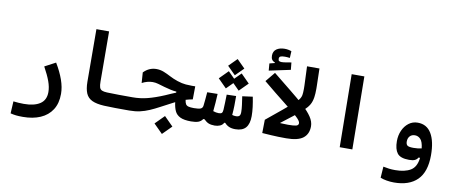

<svg xmlns="http://www.w3.org/2000/svg" viewBox="-84 -1190 4269 1799"><g transform="rotate(10 2051.0 -291.0)"><path d="M192.4 235.8Q153.3 235.8 127.7 232.9Q102.1 230 74.7 223.1L81.1 107.9Q108.9 110.8 129.2 112.5Q149.4 114.3 180.7 114.3Q278.8 114.3 333.7 78.4Q388.7 42.5 388.7 -34.2Q388.7 -82 368.9 -136.5Q349.1 -190.9 308.6 -264.6L412.1 -319.3Q458.5 -242.2 483.4 -171.6Q508.3 -101.1 508.3 -38.1Q508.3 52.2 469 113.3Q429.7 174.3 358.6 205.1Q287.6 235.8 192.4 235.8Z M1166 3.9Q1160.2 3.9 1154.3 3.9Q1147.9 3.9 1142.1 3.9Q1086.9 3.9 1029.8 3.4Q972.7 2.9 923.8 0.5Q851.6 -3.4 809.6 -23.2Q767.6 -43 750 -84.5Q732.4 -126 731.9 -194.3L729.5 -693.4H850.1L852.5 -217.3Q852.5 -181.2 858.6 -162.1Q864.7 -143.1 881.3 -135.5Q897.9 -127.9 930.2 -126.5Q979.5 -124.5 1043 -124Q1106.4 -123.5 1171.9 -123.5Q1187.5 -123.5 1195.3 -106Q1203.1 -88.4 1203.1 -59.6Q1203.1 -32.7 1193.8 -14.4Q1184.6 3.9 1166 3.9Z M1752 3.9Q1684.6 3.9 1648.4 -13.7Q1612.3 -31.2 1596.7 -64.9Q1581.1 -98.6 1575.2 -147.9Q1564 -142.1 1549.8 -134.8Q1492.2 -105 1444.8 -79.6Q1397.5 -54.2 1354.2 -35.4Q1311 -16.6 1265.4 -6.3Q1219.7 3.9 1164.6 3.9Q1152.3 3.9 1145 -11.5Q1137.7 -26.9 1137.7 -64Q1137.7 -97.2 1147 -110.4Q1156.2 -123.5 1172.9 -123.5Q1247.6 -123.5 1316.4 -141.4Q1385.3 -159.2 1470.7 -195.3Q1500.5 -208 1523.9 -218.8Q1547.4 -229 1568.8 -237.3V-247.1Q1542.5 -249 1514.4 -255.1Q1486.3 -261.2 1451.2 -271Q1414.6 -281.7 1388.4 -289.3Q1362.3 -296.9 1335.9 -296.9Q1285.2 -296.9 1234.4 -270L1227.5 -369.6Q1254.4 -397.5 1284.9 -410.4Q1315.4 -423.3 1347.2 -423.3Q1386.2 -423.3 1419.7 -409.9Q1453.1 -396.5 1487.3 -378.4Q1521.5 -360.4 1562 -346.7Q1607.4 -331.5 1644.5 -328.6Q1670.4 -326.2 1704.1 -326.2Q1718.3 -326.2 1734.4 -326.7L1732.9 -202.1Q1697.8 -195.8 1667.5 -186.5Q1670.9 -160.2 1679 -146.7Q1687 -133.3 1705.3 -128.4Q1723.6 -123.5 1757.8 -123.5Q1776.4 -123.5 1785.4 -106Q1794.4 -88.4 1794.4 -65.9Q1794.4 -24.4 1782 -10.3Q1769.5 3.9 1752 3.9ZM1503.9 167 1418.9 82 1503.9 -3.4 1588.9 82Z M1752 3.9 1757.8 -123.5Q1804.2 -123.5 1822 -131.8Q1839.8 -140.1 1842.3 -162.6Q1845.7 -189.9 1848.6 -222.4Q1851.6 -254.9 1854.5 -291.5L1953.1 -293Q1951.2 -250.5 1948.2 -209Q1945.3 -167.5 1940.9 -127Q1968.8 -117.2 1994.6 -117.2Q2016.1 -117.2 2023.9 -125.7Q2031.7 -134.3 2033.2 -156.7Q2035.2 -187.5 2036.1 -224.6Q2037.1 -261.7 2038.1 -301.3L2127.4 -303.7Q2127.9 -257.3 2127 -211.7Q2126 -166 2122.1 -123V-122.6Q2139.2 -117.2 2157.7 -117.2Q2180.7 -117.2 2190.7 -127.4Q2200.7 -137.7 2200.7 -163.6Q2200.7 -193.8 2195.8 -229.7Q2190.9 -265.6 2184.1 -311.5L2282.2 -324.7Q2292 -275.4 2297.9 -229.5Q2303.7 -183.6 2303.7 -143.1Q2303.7 -69.3 2272 -32.7Q2240.2 3.9 2172.9 3.9Q2137.7 3.9 2113.5 -6.6Q2089.4 -17.1 2070.8 -38.1H2061.5Q2050.3 -15.6 2027.1 -5.9Q2003.9 3.9 1977.1 3.9Q1942.9 3.9 1920.2 -4.9Q1897.5 -13.7 1873 -38.1H1861.8Q1846.2 -14.6 1820.8 -5.4Q1795.4 3.9 1752 3.9ZM2142.1 -357.4 2081.1 -418.5 2020 -357.4 1938.5 -439 2020 -521 2081.1 -460 2142.1 -521 2223.6 -439ZM2081.5 -493.2 2004.4 -570.3 2081.5 -647.5 2158.7 -570.3Z M2657.2 4.9Q2616.2 4.9 2582.8 3.9Q2549.3 2.9 2513.2 0.7Q2477.1 -1.5 2428.7 -4.9L2430.7 -131.3L2511.7 -130.4Q2552.2 -127 2589.8 -125Q2627.4 -123 2653.3 -123Q2708.5 -123 2730.2 -129.2Q2752 -135.3 2752 -155.3Q2752 -176.8 2708.5 -216.1Q2665 -255.4 2581.1 -321.3Q2496.6 -387.2 2373.5 -489.3L2448.7 -580.6Q2543.5 -502.9 2620.6 -441.9Q2697.3 -380.4 2752.7 -329.8Q2808.1 -279.3 2837.9 -234.6Q2867.7 -189.9 2867.7 -145.5Q2867.7 -72.3 2818.4 -33.7Q2769 4.9 2657.2 4.9ZM2386.7 -591.3 2381.3 -658.7 2430.2 -670.9V-676.8Q2392.1 -689 2392.1 -734.9Q2392.1 -776.9 2422.1 -797.9Q2452.1 -818.8 2499.5 -818.8Q2518.1 -818.8 2535.2 -815.4Q2552.2 -812 2564.5 -807.1L2561 -742.7Q2534.7 -746.1 2515.1 -746.1Q2485.4 -746.1 2472.4 -740.2Q2459.5 -734.4 2459.5 -717.3Q2459.5 -701.7 2467.5 -696.3Q2475.6 -690.9 2492.2 -690.9Q2507.3 -690.9 2534.2 -695.3Q2561 -699.7 2583 -703.6L2589.8 -634.3Z M2505.9 -71.3 2430.7 -131.3Q2508.3 -194.8 2579.3 -253.4Q2650.4 -312 2703.1 -361.3Q2731 -387.7 2737.3 -419.9Q2741.2 -442.4 2741.2 -479Q2741.2 -494.6 2740.7 -512.2L2733.4 -693.4H2851.6L2855.5 -531.7Q2856 -515.6 2856 -501Q2856 -453.1 2851.1 -420.4Q2844.7 -377.4 2827.4 -347.9Q2810.1 -318.4 2778.3 -289.1Q2738.8 -252.9 2691.4 -215.6Q2644 -178.2 2596.2 -142.1Q2547.9 -105.5 2505.9 -71.3Z M3166.5 0 3158.2 -693.4H3278.8L3286.6 0Z M3723.6 237.3Q3689 237.3 3654.1 231.4Q3619.1 225.6 3593.8 214.8L3601.1 108.4Q3629.9 114.3 3656 117.7Q3682.1 121.1 3714.8 121.1Q3805.7 121.1 3860.6 88.6Q3915.5 56.2 3925.3 -32.7H3910.6Q3901.4 -15.1 3882.3 -5.6Q3863.3 3.9 3826.7 3.9Q3743.7 3.9 3713.9 -34.7Q3684.1 -73.2 3684.1 -149.9Q3684.1 -204.1 3704.6 -250.5Q3725.1 -296.9 3762 -325.2Q3798.8 -353.5 3847.7 -353.5Q3934.1 -353.5 3978 -280Q4022 -206.5 4022 -73.7Q4022 84.5 3945.1 160.9Q3868.2 237.3 3723.6 237.3ZM3924.8 -122.6Q3918 -184.6 3895.5 -208.5Q3873 -232.4 3842.8 -232.4Q3811.5 -232.4 3793.7 -212.9Q3775.9 -193.4 3775.9 -162.1Q3775.9 -135.3 3789.6 -124.5Q3803.2 -113.8 3848.1 -113.8Q3869.1 -113.8 3887 -116Q3904.8 -118.2 3924.8 -122.6Z"/></g></svg>

Font: CaskaydiaCove NF SemiBold
Style: Regular
Weight: 600
Designer: Aaron Bell
Foundry: Saja Typeworks
Version: Version 2111.001; VTT 6.35;Nerd Fonts 3.2.1